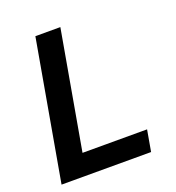

<svg xmlns="http://www.w3.org/2000/svg" viewBox="-132 -832 863 939"><g transform="rotate(-20 300.0 -363.0)"><path d="M156.5 -726H286.5L178 -111H514L494.5 0H28.5Z"/></g></svg>

Font: JuliaMono
Style: Bold Italic
Weight: 700
Italic angle: -9°
Monospace: yes
Designer: cormullion
Foundry: corm
Version: Version 0.057; ttfautohint (v1.8.4)